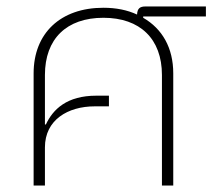

<svg xmlns="http://www.w3.org/2000/svg" viewBox="-20 -574 661 594"><path d="M84 0H119V-118C119 -203 190 -245 273 -245H317V-278H278C187 -278 144 -236 122 -189H119V-342C119 -454 186 -519 300 -519C413 -519 481 -454 481 -342V0H516V-347C516 -426 482 -485 423 -519V-523H617V-554H430C413 -554 405 -548 404 -529C374 -543 339 -550 300 -550C167 -550 84 -471 84 -347Z"/></svg>

Font: IBM Plex Thai ExtraLight
Style: Regular
Weight: 200
Designer: Mike Abbink, Paul van der Laan, Pieter van Rosmalen, Ben Mitchell, Mark Frömberg
Foundry: Bold Monday
Version: Version 1.0